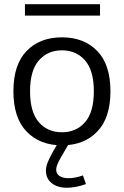

<svg xmlns="http://www.w3.org/2000/svg" viewBox="-20 -688 590 916"><path d="M457.2 -668H99V-613.7H457.2ZM375.7 148.9Q338.3 162.1 306.4 162.1Q279.2 162.1 263.6 151.3Q248 140.6 248 121.6Q248 110.2 254 95.6Q259.9 81 273 58.5L307.1 0L305.9 -1.1L253.4 -4.6V0L232.7 35.6Q216.9 63.7 208 85.3Q199.1 106.9 199.1 126.2Q199.1 163.3 226.3 185.5Q253.5 207.7 299 207.7Q340.9 207.7 390.1 190.2ZM275.5 -447.9Q343.8 -447.9 385.7 -399.8Q427.7 -351.7 427.7 -252.6Q427.7 -153.2 385.9 -105.1Q344.1 -57 275.5 -57Q206.9 -57 165.2 -105.1Q123.4 -153.2 123.4 -252.6Q123.4 -351.7 165.3 -399.8Q207.2 -447.9 275.5 -447.9ZM275.5 -509.9Q170.3 -509.9 107.1 -445Q44 -380.1 44 -252.6Q44 -125.3 107.3 -60Q170.6 5.4 275.5 5.4Q380.5 5.4 443.7 -60Q506.9 -125.3 506.9 -252.6Q506.9 -380.1 443.8 -445Q380.8 -509.9 275.5 -509.9Z"/></svg>

Font: Estedad VF
Style: Regular
Weight: 100
Designer: Amin Abedi
Version: Version 7.3